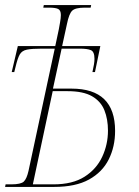

<svg xmlns="http://www.w3.org/2000/svg" viewBox="-47 -734 547 754"><path d="M-27 0 -25 -10H-3Q35 -10 46.5 -21Q58 -32 65 -63L168 -543H118Q78 -543 58.5 -539Q39 -535 30.5 -520Q22 -505 14 -471L9 -451H-1L23 -553H170L184 -619Q186 -630 189 -647Q192 -664 192 -675Q192 -694 181 -699Q170 -704 146 -704H123L125 -714H311L309 -704H286Q249 -704 236.5 -692Q224 -680 216 -640L197 -553H347L326 -451H316Q320 -469 322 -481Q324 -493 324 -503Q324 -531 310 -537Q296 -543 266 -543H195L161 -386H234Q405 -386 405 -220Q405 -158 380 -108Q355 -58 302.5 -29Q250 0 166 0ZM163 -10Q238 -10 285 -40Q332 -70 354.5 -118.5Q377 -167 377 -221Q377 -266 363 -301Q349 -336 314.5 -356Q280 -376 218 -376H160L82 -10Z"/></svg>

Font: Noto Serif Display ExtraCondensed Thin
Style: Italic
Weight: 100
Width: 2
Italic angle: -12°
Designer: Monotype Design Team
Foundry: Monotype Imaging Inc.
Version: Version 2.009